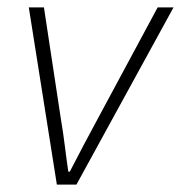

<svg xmlns="http://www.w3.org/2000/svg" viewBox="-20 -500 490 520"><path d="M134 0 58 -480H99L145 -177Q151 -142 155.5 -105.5Q160 -69 165 -35H169Q187 -70 206 -106Q225 -142 244 -177L407 -480H450L187 0Z"/></svg>

Font: TypoPRO Source Sans Pro
Style: Italic
Weight: 300
Italic angle: -11°
Designer: Paul D. Hunt
Foundry: Adobe Systems Incorporated
Version: Version 1.075;PS 2.000;hotconv 1.0.86;makeotf.lib2.5.63406